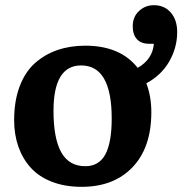

<svg xmlns="http://www.w3.org/2000/svg" viewBox="-20 -702 699 736"><path d="M293 14.2Q228.5 14.2 178.5 -5.4Q128.4 -24.9 97.4 -59.6Q66.4 -94.2 50.3 -140.4Q34.2 -186.5 34.2 -241.2Q34.2 -314.9 55.4 -371.1Q76.7 -427.2 114.7 -460.7Q152.8 -494.1 201.2 -510.5Q249.5 -526.9 307.1 -526.9Q440.9 -526.9 507.8 -441.9Q564.9 -474.6 569.8 -534.2H551.8Q520.5 -534.2 504.6 -552Q488.8 -569.8 488.8 -601.1Q488.8 -637.7 512.9 -659.9Q537.1 -682.1 569.8 -682.1Q610.4 -682.1 634.8 -653.8Q659.2 -625.5 659.2 -579.1Q659.2 -519.5 628.7 -466.3Q598.1 -413.1 541 -382.8Q560.1 -332.5 560.1 -272Q560.1 -136.7 488.3 -61.3Q416.5 14.2 293 14.2ZM307.1 -64.9Q359.4 -64.9 383.8 -110.1Q408.2 -155.3 408.2 -248Q408.2 -451.2 291 -451.2Q185.1 -451.2 185.1 -276.9Q185.1 -171.4 214.8 -118.2Q244.6 -64.9 307.1 -64.9Z"/></svg>

Font: Literata Book
Style: Bold
Weight: 700
Designer: Latin by Veronika Burian and Jose Scaglione. Greek by Irene Vlachou. Cyrillic by Vera Evstafieva
Foundry: TypeTogether
Version: Version 2.003;PS 002.003;hotconv 1.0.88;makeotf.lib2.5.64775